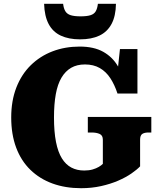

<svg xmlns="http://www.w3.org/2000/svg" viewBox="-20 -973 844 1010"><path d="M717 -238V-98Q701 -81 671.5 -60.5Q642 -40 601.5 -22.5Q561 -5 511.5 6Q462 17 407 17Q324 17 256.5 -7.5Q189 -32 140 -79.5Q91 -127 65 -196.5Q39 -266 39 -355Q39 -443 66 -512.5Q93 -582 142 -630Q191 -678 256.5 -703Q322 -728 399 -728Q474 -728 523 -700.5Q572 -673 600 -625Q628 -577 642 -513L593 -546L611 -715H703V-481H598Q583 -527 560.5 -561.5Q538 -596 505 -615Q472 -634 427 -634Q385 -634 354.5 -616.5Q324 -599 303.5 -564.5Q283 -530 273.5 -477.5Q264 -425 264 -355Q264 -280 274.5 -226.5Q285 -173 305.5 -140Q326 -107 355.5 -91.5Q385 -76 423 -76Q448 -76 467 -81.5Q486 -87 499.5 -95Q513 -103 521 -111V-238Q521 -261 504 -268.5Q487 -276 462 -276H442V-358H776V-276H761Q740 -276 728.5 -268.5Q717 -261 717 -238ZM401 -766Q461 -766 502.5 -785.5Q544 -805 566.5 -846.5Q589 -888 590 -953H495Q492 -928 483.5 -913.5Q475 -899 456 -893Q437 -887 404 -887Q371 -887 352 -893Q333 -899 324 -913.5Q315 -928 312 -953H212Q214 -888 236 -846.5Q258 -805 300 -785.5Q342 -766 401 -766Z"/></svg>

Font: Roboto Serif ExtraBold
Style: Regular
Weight: 800
Designer: Greg Gazdowicz
Foundry: Commercial Type
Version: Version 1.008